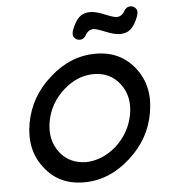

<svg xmlns="http://www.w3.org/2000/svg" viewBox="-61 -999 972 1057"><g transform="rotate(-5 425.0 -470.5)"><path d="M143 -103Q64 -204 90 -349Q116 -494 230 -595Q345 -699 485 -699Q623 -699 703 -595Q781 -493 755 -349Q731 -205 616 -103Q501 1 361 1Q221 1 143 -103ZM297 -519Q219 -449 201 -349Q183 -250 237 -178Q289 -111 381 -109Q472 -111 549 -178Q627 -250 645 -349Q663 -449 609 -519Q556 -588 465 -588Q374 -588 297 -519ZM439 -803Q426 -783 406 -783Q391 -783 380 -793Q369 -803 369 -816Q369 -825 373 -839Q390 -885 413.5 -907.5Q437 -930 475 -930Q505 -930 554 -910Q603 -890 619 -890Q648 -890 665 -922Q678 -942 698 -942Q713 -942 724 -932Q735 -922 735 -909Q735 -900 731 -886Q714 -840 690.5 -817.5Q667 -795 629 -795Q599 -795 550 -815Q501 -835 485 -835Q456 -835 439 -803Z"/></g></svg>

Font: Quicksand
Style: Bold Italic
Weight: 700
Italic angle: -12°
Designer: Andrew Paglinawan
Foundry: Andrew Paglinawan
Version: 1.002